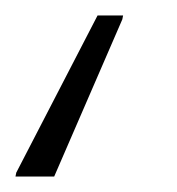

<svg xmlns="http://www.w3.org/2000/svg" viewBox="-115 -38 229 248"><path d="M-95 190 -94 185 11 -18H44L43 -13L-45 190Z"/></svg>

Font: Saira Condensed ExtraLight
Style: Italic
Weight: 250
Width: 3
Italic angle: -12°
Designer: Hector Gatti with collaboration of the Omnibus-Type team
Foundry: Omnibus-Type
Version: Version 1.101